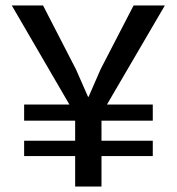

<svg xmlns="http://www.w3.org/2000/svg" viewBox="-20 -680 644 700"><path d="M254 0V-111H68V-167H254V-240H68V-299H233L23 -660H137L257 -427L301 -327H303L347 -428L467 -660H581L370 -299H537V-240H350V-167H537V-111H350V0Z"/></svg>

Font: Elaine Sans Medium
Style: Regular
Weight: 500
Designer: Wei Huang
Foundry: Wei Huang
Version: Version 2.001;PS 002.001;hotconv 1.0.88;makeotf.lib2.5.64775